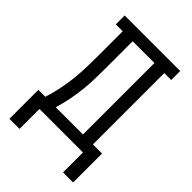

<svg xmlns="http://www.w3.org/2000/svg" viewBox="-258 -844 1117 1117"><g transform="rotate(45 300.0 -285.5)"><path d="M38 164V-74H95Q110 -120 120 -168Q130 -216 135.5 -264.5Q141 -313 142.5 -362Q144 -411 144 -459V-662H87V-735H544V-661H487V-74H562V164H479V0H121V164ZM181 -74H405V-662H226V-459Q226 -411 225 -362Q224 -313 219 -264.5Q214 -216 204.5 -168Q195 -120 181 -74Z"/></g></svg>

Font: Iosevka Curly Slab Extended
Style: Regular
Weight: 400
Width: 7
Monospace: yes
Designer: Belleve Invis
Foundry: Belleve Invis
Version: Version 11.1.0; ttfautohint (v1.8.3)